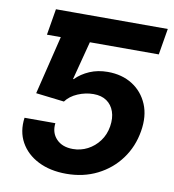

<svg xmlns="http://www.w3.org/2000/svg" viewBox="-82 -801 802 884"><g transform="rotate(10 318.5 -359.0)"><path d="M257.3 -727.5 237.3 -605H87.9L108.4 -727.5ZM286.1 10.3Q210.4 10.3 154.8 -17.8Q99.1 -45.9 71.5 -95.7Q43.9 -145.5 52.7 -210.4H196.8Q191.4 -165.5 219 -136.5Q246.6 -107.4 296.4 -107.4Q333 -107.4 365 -124Q397 -140.6 419.2 -170.4Q441.4 -200.2 447.8 -239.7Q454.1 -279.3 443.6 -309.3Q433.1 -339.4 408.7 -356.2Q384.3 -373 347.2 -373Q310.1 -373 273.9 -357.7Q237.8 -342.3 218.3 -315.4L85.9 -331.1L182.6 -727.5H631.3L610.8 -605H288.6L241.7 -424.8H244.6Q271.5 -452.1 309.6 -468.5Q347.7 -484.9 394 -484.9Q460.9 -484.9 509.5 -454.1Q558.1 -423.3 581.1 -368.9Q604 -314.5 591.8 -242.7Q579.6 -168.9 537.6 -111.8Q495.6 -54.7 430.9 -22.2Q366.2 10.3 286.1 10.3Z"/></g></svg>

Font: Inter 20pt
Style: Bold Italic
Weight: 700
Italic angle: -9.3988°
Version: Version 4.001;git-66647c0bb